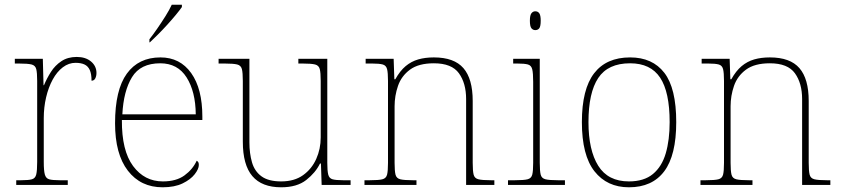

<svg xmlns="http://www.w3.org/2000/svg" viewBox="-20 -786 3576 816"><path d="M49 0V-20H71Q101 -20 115.5 -24Q130 -28 134 -44.5Q138 -61 138 -98V-442Q138 -477 134 -492.5Q130 -508 114 -512Q98 -516 61 -516H43V-536H162L165 -424H167Q179 -453 196.5 -480.5Q214 -508 241 -526Q268 -544 306 -544Q344 -544 367 -524.5Q390 -505 390 -476Q390 -463 385 -453Q380 -443 369 -443Q369 -472 361.5 -488.5Q354 -505 339 -512Q324 -519 301 -519Q272 -519 247 -500Q222 -481 204 -448Q186 -415 176 -372.5Q166 -330 166 -284V-98Q166 -61 170.5 -44.5Q175 -28 189 -24Q203 -20 233 -20H268V0Z M671 10Q578 10 523.5 -60.5Q469 -131 469 -262Q469 -404 519 -473Q569 -542 662 -542Q745 -542 792.5 -475.5Q840 -409 840 -290V-276H498Q497 -146 545.5 -80.5Q594 -15 672 -15Q729 -15 764 -40.5Q799 -66 816 -103Q821 -100 823 -96Q825 -92 825 -85Q825 -68 807.5 -45.5Q790 -23 756 -6.5Q722 10 671 10ZM812 -300Q811 -397 773 -457Q735 -517 661 -517Q577 -517 541 -458Q505 -399 500 -300ZM615 -619Q630 -638 648 -664Q666 -690 683 -717Q700 -744 710 -766H753V-756Q744 -743 727.5 -723Q711 -703 691 -681Q671 -659 651.5 -639.5Q632 -620 617 -606H615Z M1175 10Q1093 10 1052.5 -37.5Q1012 -85 1012 -184V-442Q1012 -477 1008 -492.5Q1004 -508 988 -512Q972 -516 935 -516H909V-536H1040V-181Q1040 -134 1051 -96Q1062 -58 1091.5 -36.5Q1121 -15 1175 -15Q1231 -15 1268 -41.5Q1305 -68 1324 -110.5Q1343 -153 1343 -202V-442Q1343 -477 1339 -492.5Q1335 -508 1319 -512Q1303 -516 1266 -516H1248V-536H1371V-94Q1371 -60 1375 -44Q1379 -28 1393.5 -24Q1408 -20 1438 -20H1470V0H1347L1344 -91H1340Q1321 -52 1281.5 -21Q1242 10 1175 10Z M1529 0V-20H1552Q1589 -20 1605 -24Q1621 -28 1625 -43.5Q1629 -59 1629 -94V-442Q1629 -477 1625 -492.5Q1621 -508 1606.5 -512Q1592 -516 1562 -516H1534V-536H1653L1656 -449H1660Q1680 -485 1704 -505Q1728 -525 1757.5 -533.5Q1787 -542 1824 -542Q1910 -542 1949.5 -496.5Q1989 -451 1989 -357V-94Q1989 -59 1993 -43.5Q1997 -28 2013.5 -24Q2030 -20 2066 -20H2081V0H1961V-365Q1961 -432 1930.5 -474.5Q1900 -517 1824 -517Q1759 -517 1722.5 -490Q1686 -463 1671.5 -421Q1657 -379 1657 -334V-94Q1657 -59 1661 -43.5Q1665 -28 1681.5 -24Q1698 -20 1734 -20H1750V0Z M2139 0V-20H2169Q2206 -20 2222 -24Q2238 -28 2242 -43.5Q2246 -59 2246 -94V-438Q2246 -475 2242 -491.5Q2238 -508 2223.5 -512Q2209 -516 2179 -516H2161V-536H2274V-94Q2274 -59 2278 -43.5Q2282 -28 2298.5 -24Q2315 -20 2351 -20H2381V0ZM2255 -658Q2245 -658 2238.5 -666Q2232 -674 2232 -698Q2232 -721 2238.5 -729.5Q2245 -738 2255 -738Q2266 -738 2272 -729.5Q2278 -721 2278 -698Q2278 -674 2272 -666Q2266 -658 2255 -658Z M2653 10Q2560 10 2506.5 -58Q2453 -126 2453 -267Q2453 -407 2505 -474.5Q2557 -542 2658 -542Q2753 -542 2803.5 -476.5Q2854 -411 2854 -267Q2854 -126 2803 -58Q2752 10 2653 10ZM2653 -15Q2717 -15 2755 -46.5Q2793 -78 2809.5 -134.5Q2826 -191 2826 -267Q2826 -395 2785.5 -456Q2745 -517 2658 -517Q2564 -517 2522.5 -454.5Q2481 -392 2481 -267Q2481 -148 2522.5 -81.5Q2564 -15 2653 -15Z M2957 0V-20H2980Q3017 -20 3033 -24Q3049 -28 3053 -43.5Q3057 -59 3057 -94V-442Q3057 -477 3053 -492.5Q3049 -508 3034.5 -512Q3020 -516 2990 -516H2962V-536H3081L3084 -449H3088Q3108 -485 3132 -505Q3156 -525 3185.5 -533.5Q3215 -542 3252 -542Q3338 -542 3377.5 -496.5Q3417 -451 3417 -357V-94Q3417 -59 3421 -43.5Q3425 -28 3441.5 -24Q3458 -20 3494 -20H3509V0H3389V-365Q3389 -432 3358.5 -474.5Q3328 -517 3252 -517Q3187 -517 3150.5 -490Q3114 -463 3099.5 -421Q3085 -379 3085 -334V-94Q3085 -59 3089 -43.5Q3093 -28 3109.5 -24Q3126 -20 3162 -20H3178V0Z"/></svg>

Font: Noto Serif Armenian Thin
Style: Regular
Weight: 250
Version: Version 2.007